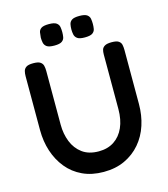

<svg xmlns="http://www.w3.org/2000/svg" viewBox="-129 -983 959 1098"><g transform="rotate(-15 350.5 -434.0)"><path d="M349 15Q279 15 224.5 -10.5Q170 -36 133 -81.5Q96 -127 77 -185.5Q58 -244 58 -310V-629Q58 -646 61.5 -659.5Q65 -673 77.5 -681.5Q90 -690 119 -690Q148 -690 160.5 -681.5Q173 -673 176.5 -659.5Q180 -646 180 -628V-310Q180 -255 198.5 -208.5Q217 -162 255 -134Q293 -106 352 -106Q405 -106 443 -131Q481 -156 501.5 -202Q522 -248 522 -311V-634Q522 -650 525.5 -662Q529 -674 542 -682Q555 -690 583 -690Q612 -690 624.5 -681.5Q637 -673 640 -659Q643 -645 643 -628V-308Q643 -242 624 -183.5Q605 -125 567 -80.5Q529 -36 474.5 -10.5Q420 15 349 15ZM443 -756Q412 -756 399 -765.5Q386 -775 383 -790Q380 -805 380 -820Q380 -836 383 -850.5Q386 -865 399 -874Q412 -883 444 -883Q476 -883 489 -873.5Q502 -864 504.5 -849.5Q507 -835 507 -819Q507 -804 504.5 -789.5Q502 -775 489 -765.5Q476 -756 443 -756ZM263 -756Q231 -756 218 -765.5Q205 -775 202 -790Q199 -805 199 -820Q200 -836 202.5 -850.5Q205 -865 218 -874Q231 -883 263 -883Q295 -883 308 -873.5Q321 -864 323.5 -849.5Q326 -835 326 -819Q326 -804 323.5 -789.5Q321 -775 308 -765.5Q295 -756 263 -756Z"/></g></svg>

Font: Fredoka Medium
Style: Regular
Weight: 500
Designer: Ben Nathan
Foundry: Milena B. Brandão, Ben Nathan
Version: Version 2.001